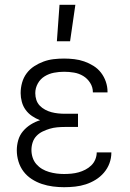

<svg xmlns="http://www.w3.org/2000/svg" viewBox="-20 -772 540 800"><path d="M217 -600 228 -752H294L272 -600ZM247 8Q224 8 200.5 5Q177 2 154.5 -5.5Q132 -13 112 -26Q92 -39 78 -57.5Q64 -76 57 -99Q50 -122 50 -146Q50 -167 56 -188Q62 -209 76 -225.5Q90 -242 108.5 -253.5Q127 -265 147 -271Q129 -278 113.5 -288.5Q98 -299 87 -314Q76 -329 71 -347.5Q66 -366 66 -384Q66 -406 72 -427.5Q78 -449 91 -466.5Q104 -484 122.5 -496Q141 -508 161.5 -515.5Q182 -523 203.5 -525.5Q225 -528 247 -528Q268 -528 289.5 -525.5Q311 -523 331 -516Q351 -509 369.5 -497.5Q388 -486 401 -469Q414 -452 421 -431.5Q428 -411 428 -390V-387H367V-388Q367 -409 355.5 -427Q344 -445 326.5 -455.5Q309 -466 288.5 -469.5Q268 -473 247 -473Q226 -473 205 -469Q184 -465 166 -454Q148 -443 137.5 -424Q127 -405 127 -384Q127 -369 131.5 -355.5Q136 -342 145.5 -332Q155 -322 168 -315Q181 -308 194.5 -304.5Q208 -301 222 -299.5Q236 -298 250 -298H305V-243H250Q234 -243 218 -241.5Q202 -240 187 -235.5Q172 -231 157.5 -224Q143 -217 132 -205.5Q121 -194 116 -178.5Q111 -163 111 -147Q111 -131 116 -115.5Q121 -100 131.5 -88Q142 -76 155.5 -68Q169 -60 184.5 -55.5Q200 -51 215.5 -49Q231 -47 247 -47Q262 -47 277.5 -48.5Q293 -50 307.5 -54Q322 -58 335.5 -65Q349 -72 360 -82.5Q371 -93 377 -107.5Q383 -122 383 -137H444V-136Q444 -113 436 -91.5Q428 -70 413 -52.5Q398 -35 378.5 -23Q359 -11 337.5 -4Q316 3 293 5.5Q270 8 247 8Z"/></svg>

Font: Iosevka SS18 Light
Style: Regular
Weight: 300
Monospace: yes
Designer: Belleve Invis
Foundry: Belleve Invis
Version: Version 25.1.1; ttfautohint (v1.8.4)